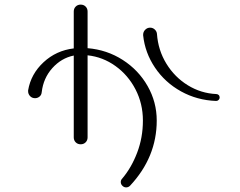

<svg xmlns="http://www.w3.org/2000/svg" viewBox="-20 -794 1040 833"><path d="M504 -4Q504 -13 510 -19Q550 -66 575 -131.5Q600 -197 600 -271Q600 -344 568 -406Q536 -468 481 -507.5Q426 -547 360 -554V-198Q360 -185 351.5 -176.5Q343 -168 330 -168Q317 -168 308.5 -176.5Q300 -185 300 -198V-553Q246 -542 207 -498.5Q168 -455 161 -394Q160 -382 151.5 -375Q143 -368 132 -368Q119 -368 110.5 -377Q102 -386 102 -398V-402Q114 -473 169 -524Q224 -575 300 -584V-744Q300 -757 308.5 -765.5Q317 -774 330 -774Q343 -774 351.5 -765.5Q360 -757 360 -744V-585Q444 -578 512.5 -534Q581 -490 620.5 -420.5Q660 -351 660 -271Q660 -112 544 12Q537 19 527 19Q518 19 511 12Q504 5 504 -4ZM601 -641V-643Q601 -656 610 -665Q619 -674 631 -674Q643 -674 651.5 -666Q660 -658 661 -647Q666 -576 702 -517.5Q738 -459 795 -424Q852 -389 918 -386Q924 -386 928.5 -382Q933 -378 933 -371Q933 -365 928.5 -360.5Q924 -356 918 -356Q835 -359 765.5 -397.5Q696 -436 652.5 -500.5Q609 -565 601 -641Z"/></svg>

Font: GL-CurulMinamoto Light
Style: Regular
Weight: 300
Designer: Eunice (kana); Ryoko NISHIZUKA 西塚涼子 (ideographs); Frank Grießhammer (Latin, Greek & Cyrillic); Wenlong ZHANG
Foundry: Gutenberg Labo; Adobe
Version: Version 1.002